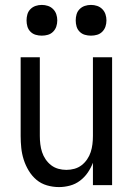

<svg xmlns="http://www.w3.org/2000/svg" viewBox="-20 -753 540 781"><path d="M220 8Q195 8 171 1Q147 -6 128.5 -21.5Q110 -37 97 -58.5Q84 -80 76.5 -103.5Q69 -127 66.5 -151.5Q64 -176 64 -200V-520H142V-200Q142 -183 144 -166.5Q146 -150 151 -134.5Q156 -119 165.5 -105Q175 -91 188 -81Q201 -71 217 -66.5Q233 -62 250 -62Q267 -62 283 -66.5Q299 -71 312 -81Q325 -91 334.5 -105Q344 -119 349 -134.5Q354 -150 356 -166.5Q358 -183 358 -200V-520H436V0H358V-91Q350 -70 337 -51Q324 -32 305.5 -18Q287 -4 264.5 2Q242 8 220 8ZM350 -608Q337 -608 325 -611.5Q313 -615 304 -624Q295 -633 291.5 -645Q288 -657 288 -670Q288 -683 291.5 -695Q295 -707 304 -716Q313 -725 325 -729Q337 -733 350 -733Q363 -733 375 -729Q387 -725 396 -716Q405 -707 409 -695Q413 -683 413 -670Q413 -657 409 -645Q405 -633 396 -624Q387 -615 375 -611.5Q363 -608 350 -608ZM150 -608Q137 -608 125 -611.5Q113 -615 104 -624Q95 -633 91.5 -645Q88 -657 88 -670Q88 -683 91.5 -695Q95 -707 104 -716Q113 -725 125 -729Q137 -733 150 -733Q163 -733 175 -729Q187 -725 196 -716Q205 -707 209 -695Q213 -683 213 -670Q213 -657 209 -645Q205 -633 196 -624Q187 -615 175 -611.5Q163 -608 150 -608Z"/></svg>

Font: Iosevka SS18
Style: Regular
Weight: 400
Monospace: yes
Designer: Belleve Invis
Foundry: Belleve Invis
Version: Version 25.1.1; ttfautohint (v1.8.4)